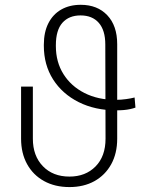

<svg xmlns="http://www.w3.org/2000/svg" viewBox="-20 -757 640 787"><path d="M531.7 -357.4 535.2 -315.9Q525.9 -312.5 513.4 -309.8Q501 -307.1 486.8 -305.9Q472.7 -304.7 457 -304.7Q369.6 -304.7 302.5 -338.4Q235.4 -372.1 197.5 -431.6Q159.7 -491.2 159.7 -569.3V-573.7Q159.7 -625.5 178.5 -662.1Q197.3 -698.7 231.2 -718Q265.1 -737.3 311 -737.3Q379.4 -737.3 419.9 -694.3Q460.4 -651.4 460.4 -576.2V-188.5Q460.4 -128.4 435.8 -83.7Q411.1 -39.1 367.2 -14.6Q323.2 9.8 264.6 9.8Q205.1 9.8 160.4 -14.9Q115.7 -39.6 91.1 -84.2Q66.4 -128.9 66.4 -188.5V-401.9H114.7V-188.5Q114.7 -118.2 155.8 -75.7Q196.8 -33.2 264.6 -33.2Q330.6 -33.2 371.6 -74.7Q412.6 -116.2 412.6 -188.5L411.6 -574.7Q411.6 -632.8 385 -663.3Q358.4 -693.8 310.1 -693.8Q262.7 -693.8 235.8 -663.6Q209 -633.3 209 -571.8V-567.9Q209 -502.9 240 -453.4Q271 -403.8 326.4 -375.7Q381.8 -347.7 454.1 -347.7Q465.8 -347.7 476.6 -348.6Q487.3 -349.6 497.1 -350.8Q506.8 -352.1 515.6 -353.8Q524.4 -355.5 531.7 -357.4Z"/></svg>

Font: Inter 16pt ExtraLight
Style: Regular
Weight: 250
Version: Version 4.001;git-66647c0bb